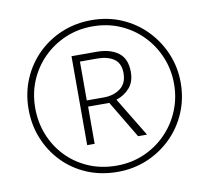

<svg xmlns="http://www.w3.org/2000/svg" viewBox="-80 -812 992 910"><g transform="rotate(-10 416.0 -357.0)"><path d="M294 -142V-570H414Q480 -570 519 -541Q558 -512 558 -448Q558 -400 532 -371Q506 -342 468 -330L582 -142H539L432 -321H330V-142ZM411 -351Q458 -351 490.5 -375Q523 -399 523 -448Q523 -496 492.5 -517Q462 -538 412 -538H329V-351ZM416 8Q336 8 269 -20Q202 -48 153 -98.5Q104 -149 77 -215Q50 -281 50 -357Q50 -435 78.5 -502Q107 -569 157.5 -618.5Q208 -668 274 -695Q340 -722 416 -722Q495 -722 562 -693Q629 -664 678.5 -612.5Q728 -561 755 -495.5Q782 -430 782 -357Q782 -281 754 -214.5Q726 -148 675.5 -98Q625 -48 558.5 -20Q492 8 416 8ZM416 -22Q487 -22 548 -48.5Q609 -75 654.5 -121.5Q700 -168 725 -228.5Q750 -289 750 -357Q750 -425 725 -485.5Q700 -546 655 -592.5Q610 -639 549 -665.5Q488 -692 416 -692Q345 -692 284.5 -666Q224 -640 178.5 -594.5Q133 -549 107.5 -488.5Q82 -428 82 -357Q82 -289 106 -228.5Q130 -168 174.5 -121.5Q219 -75 280.5 -48.5Q342 -22 416 -22Z"/></g></svg>

Font: Noto Sans Khmer ExtraLight
Style: Regular
Weight: 250
Version: Version 2.003